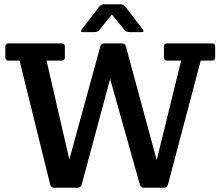

<svg xmlns="http://www.w3.org/2000/svg" viewBox="-20 -883 1037 903"><path d="M216 -15 72 -598H20Q5 -598 5 -613V-664Q5 -679 20 -679H270Q285 -679 285 -664V-613Q285 -598 270 -598H199L306 -133L452 -665Q456 -679 471 -679H553Q568 -679 572 -665L717 -130L832 -598H766Q751 -598 751 -613V-664Q751 -679 766 -679H977Q992 -679 992 -664V-613Q992 -598 977 -598H924L770 -15Q766 0 751 0H657Q642 0 638 -14L498 -512L364 -14Q360 0 345 0H235Q220 0 216 -15ZM425 -732H370Q361 -732 361 -736Q361 -740 364 -744L446 -851Q455 -863 470 -863H546Q561 -863 570 -851L652 -744Q655 -740 655 -736Q655 -732 646 -732H589Q573 -732 564 -744L506 -815L449 -744Q440 -732 425 -732Z"/></svg>

Font: Crete Round
Style: Regular
Weight: 400
Designer: Veronika Burian
Foundry: TypeTogether
Version: Version 1.001